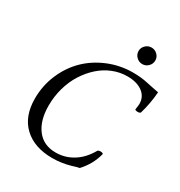

<svg xmlns="http://www.w3.org/2000/svg" viewBox="-200 -1002 1085 1155"><g transform="rotate(30 342.5 -424.5)"><path d="M517.1 -747.1Q493.7 -747.1 476.3 -764.2Q459 -781.2 459 -805.2Q459 -828.1 476.3 -845Q493.7 -861.8 517.1 -861.8Q541 -861.8 558.1 -845Q575.2 -828.1 575.2 -805.2Q575.2 -781.2 558.1 -764.2Q541 -747.1 517.1 -747.1ZM331.1 13.2Q206.5 13.2 134.3 -54.2Q62 -121.6 62 -246.1Q62 -335.4 96.2 -415.5Q130.4 -495.6 188.5 -552.5Q246.6 -609.4 327.1 -642.6Q407.7 -675.8 497.1 -675.8Q551.8 -675.8 600.1 -665Q615.2 -662.1 644.3 -655.8Q673.3 -649.4 685.1 -647.9Q679.2 -567.9 657.2 -493.2Q654.3 -483.9 634.8 -484.4Q618.2 -485.8 618.2 -492.2Q623 -520.5 623 -530.8Q623 -581.1 583.7 -610.1Q544.4 -639.2 478 -639.2Q426.8 -639.2 377.9 -619.6Q329.1 -600.1 289.1 -564.2Q249 -528.3 218.8 -480.7Q188.5 -433.1 171.6 -373.5Q154.8 -314 154.8 -250Q154.8 -147.5 200.9 -86.7Q247.1 -25.9 332 -25.9Q397.9 -25.9 453.1 -61Q505.9 -93.3 544.9 -161.1Q547.4 -165 557.1 -166.5Q566.9 -168 575.2 -165.5Q583.5 -163.1 582 -157.2Q561.5 -79.1 504.9 -18.1Q492.7 -16.6 453.1 -3.9Q392.1 13.2 331.1 13.2Z"/></g></svg>

Font: Junicode SmCond Medium
Style: Italic
Weight: 500
Width: 4
Italic angle: -11°
Designer: Peter S. Baker
Version: Version 2.206